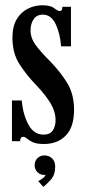

<svg xmlns="http://www.w3.org/2000/svg" viewBox="-20 -550 334 748"><path d="M151 11Q123 11 108 4Q93 -3 85.2 -10Q77.5 -17 70.5 -17Q58.5 -17 58.5 0H26.5V-158.5H64.5Q70 -102 91.2 -63.8Q112.5 -25.5 149.5 -25.5Q175 -25.5 185.8 -42Q196.5 -58.5 196.5 -81.5Q196.5 -115 177.2 -147.2Q158 -179.5 121 -218.5Q82.5 -258.5 55.5 -300.5Q28.5 -342.5 28.5 -403.5Q28.5 -447.5 45.2 -475.2Q62 -503 88.8 -516.2Q115.5 -529.5 145 -529.5Q177 -529.5 191 -518.2Q205 -507 213.5 -507Q222.5 -507 223 -523.5H256.5V-369.5H218Q214.5 -418.5 197 -455.8Q179.5 -493 147 -493Q123 -493 111 -475Q99 -457 99 -432Q99 -402 118.2 -375.5Q137.5 -349 173 -313.5Q213 -273 240.8 -228.5Q268.5 -184 268.5 -122.5Q268.5 -54.5 236.2 -21.8Q204 11 151 11ZM148.5 178 129 155.5Q134 153.5 144.8 145.8Q155.5 138 158 130.5Q156.5 131.5 152.5 131.5Q136.5 131.5 125.8 120.5Q115 109.5 115 93.5Q115 77 126 66.2Q137 55.5 153 55.5Q170.5 55.5 182.8 66.8Q195 78 195 100Q195 131 178 150Q161 169 148.5 178Z"/></svg>

Font: Imbue 10pt SemiBold
Style: Regular
Weight: 600
Designer: Tyler Finck
Foundry: Etcetera Type Company
Version: Version 1.102; ttfautohint (v1.8.3)